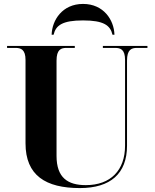

<svg xmlns="http://www.w3.org/2000/svg" viewBox="-20 -948 787 978"><path d="M243 -771H253C264 -819 298 -844 403 -844C508 -844 542 -819 553 -771H563C561 -846 508 -928 403 -928C298 -928 245 -846 243 -771ZM387 10C542 10 627 -63 627 -206V-639C627 -696 650 -704 678 -704H731V-714H504V-704H566C594 -704 617 -696 617 -643V-206C617 -81 544 -5 417 -5C326 -5 268 -42 268 -154V-639C268 -696 291 -704 319 -704H361V-714H16V-704H59C86 -704 110 -696 110 -643V-218C110 -54 213 10 387 10Z"/></svg>

Font: Noto Serif Display
Style: Bold
Weight: 700
Designer: Monotype Design Team
Foundry: Monotype Imaging Inc.
Version: Version 2.009